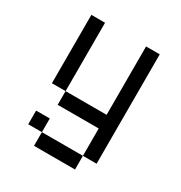

<svg xmlns="http://www.w3.org/2000/svg" viewBox="-138 -537 715 760"><g transform="rotate(30 219.0 -157.0)"><path d="M62.5 0H125V62.5H62.5ZM125 62.5H312.5V125H125ZM312.5 -437.5H375V62.5H312.5V-62.5H125V-125H312.5ZM62.5 -437.5H125V-125H62.5Z"/></g></svg>

Font: Pixel Operator
Style: Regular
Weight: 400
Designer: Jayvee Enaguas (HarvettFox96)
Version: 2016.04.25